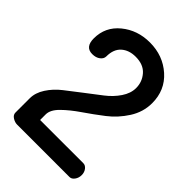

<svg xmlns="http://www.w3.org/2000/svg" viewBox="-214 -827 923 923"><g transform="rotate(45 247.5 -365.5)"><path d="M44 -554Q44 -632 104.5 -681.5Q165 -731 249 -731Q338 -731 400.5 -675.5Q463 -620 463 -532Q463 -472 429.5 -419.5Q396 -367 348.5 -330.5Q301 -294 253.5 -261.5Q206 -229 172.5 -196Q139 -163 139 -132V-94H433Q447 -94 457.5 -80.5Q468 -67 468 -48Q468 -29 457.5 -14.5Q447 0 433 0H77Q61 0 45.5 -10Q30 -20 30 -35V-132Q30 -170 54 -207Q78 -244 114.5 -272.5Q151 -301 193.5 -333.5Q236 -366 272.5 -394Q309 -422 333 -457.5Q357 -493 357 -529Q357 -571 329.5 -602.5Q302 -634 249 -634Q204 -634 176 -609Q148 -584 148 -535Q148 -519 132.5 -507Q117 -495 92 -495Q44 -495 44 -554Z"/></g></svg>

Font: Dosis
Style: SemiBold
Weight: 600
Designer: Edgar Tolentino, Pablo Impallari, Igino Marini
Foundry: Edgar Tolentino, Pablo Impallari, Igino Marini
Version: Version 1.007